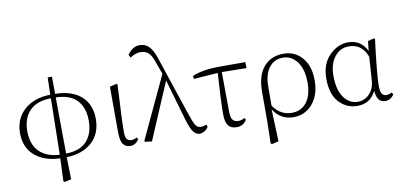

<svg xmlns="http://www.w3.org/2000/svg" viewBox="-87 -1092 3364 1599"><g transform="rotate(-10 1595.0 -293.0)"><path d="M393.6 -492.2 397.5 -16.6Q516.6 -19.5 573.7 -82.5Q630.9 -145.5 630.9 -253.9Q630.9 -363.3 573.2 -426.3Q515.6 -489.3 393.6 -492.2ZM343.8 -16.6 352.5 -492.2Q233.4 -491.2 172.4 -428.2Q111.3 -365.2 111.3 -256.8Q111.3 -142.6 172.9 -82Q234.4 -21.5 343.8 -16.6ZM392.6 -668 393.6 -522.5Q537.1 -520.5 614.3 -450.2Q691.4 -379.9 691.4 -259.8Q691.4 -134.8 611.8 -62.5Q532.2 9.8 397.5 13.7L401.4 201.2L345.7 213.9L335 206.1L342.8 13.7Q209 9.8 128.9 -59.6Q48.8 -128.9 48.8 -250Q48.8 -372.1 132.3 -446.3Q215.8 -520.5 352.5 -522.5L356.4 -668Z M936.5 13.7Q896.5 13.7 876 -14.6Q855.5 -43 854.5 -109.4L853.5 -502L910.2 -515.6L918.9 -509.8Q916 -443.4 912.1 -366.2Q908.2 -289.1 906.2 -254.4Q904.3 -219.7 903.3 -181.6Q902.3 -143.6 902.3 -114.3Q902.3 -67.4 914.6 -50.3Q926.8 -33.2 953.1 -33.2Q975.6 -33.2 1001 -46.9L1008.8 -29.3Q980.5 13.7 936.5 13.7Z M1589.8 -51.8 1596.7 -33.2Q1586.9 -12.7 1565.4 0.5Q1543.9 13.7 1523.4 13.7Q1493.2 13.7 1469.7 -16.1Q1446.3 -45.9 1420.9 -134.8L1323.2 -471.7L1119.1 7.8L1061.5 1L1056.6 -5.9L1302.7 -532.2L1265.6 -634.8Q1245.1 -695.3 1219.7 -718.3Q1194.3 -741.2 1152.3 -741.2Q1111.3 -741.2 1065.4 -710.9L1052.7 -735.4Q1093.8 -799.8 1158.2 -799.8Q1203.1 -799.8 1234.9 -767.6Q1266.6 -735.4 1290 -664.1L1459 -158.2Q1482.4 -87.9 1498.5 -64.5Q1514.6 -41 1539.1 -41Q1565.4 -41 1589.8 -51.8Z M1792 -460 1794.9 -124Q1794.9 -74.2 1811 -54.7Q1827.1 -35.2 1857.4 -35.2Q1883.8 -35.2 1913.1 -50.8L1919.9 -33.2Q1891.6 13.7 1835.9 13.7Q1788.1 13.7 1765.1 -15.6Q1742.2 -44.9 1742.2 -112.3Q1742.2 -232.4 1757.8 -459L1554.7 -444.3L1548.8 -468.8Q1633.8 -507.8 1783.2 -507.8H1999L2001 -457Z M2152.3 -279.3 2151.4 -112.3Q2211.9 -24.4 2308.6 -24.4Q2389.6 -24.4 2435.1 -84.5Q2480.5 -144.5 2480.5 -249Q2480.5 -363.3 2432.6 -426.8Q2384.8 -490.2 2314.5 -490.2Q2239.3 -490.2 2196.3 -434.1Q2153.3 -377.9 2152.3 -279.3ZM2093.8 5.9V-238.3Q2093.8 -376 2155.3 -448.7Q2216.8 -521.5 2323.2 -521.5Q2419.9 -521.5 2481 -450.7Q2542 -379.9 2542 -257.8Q2542 -134.8 2478 -60.5Q2414.1 13.7 2317.4 13.7Q2207 13.7 2146.5 -82L2157.2 189.5L2100.6 203.1L2089.8 196.3Z M3010.7 -177.7 3023.4 -373Q2980.5 -487.3 2870.1 -487.3Q2795.9 -487.3 2749 -426.8Q2702.1 -366.2 2702.1 -269.5Q2702.1 -147.5 2749 -83.5Q2795.9 -19.5 2866.2 -19.5Q2923.8 -19.5 2964.8 -62Q3005.9 -104.5 3010.7 -177.7ZM3156.2 -46.9 3166 -29.3Q3139.6 13.7 3091.8 13.7Q3057.6 13.7 3038.6 -9.8Q3019.5 -33.2 3014.6 -85.9Q2966.8 13.7 2856.4 13.7Q2764.6 13.7 2702.1 -54.7Q2639.6 -123 2639.6 -253.9Q2639.6 -377.9 2710.9 -449.7Q2782.2 -521.5 2870.1 -521.5Q2977.5 -521.5 3027.3 -420.9L3036.1 -502.9L3086.9 -516.6L3096.7 -510.7Q3059.6 -217.8 3059.6 -124Q3059.6 -72.3 3072.3 -52.7Q3085 -33.2 3110.4 -33.2Q3130.9 -33.2 3156.2 -46.9Z"/></g></svg>

Font: GenYoMin TW TTF ExtraLight
Style: Regular
Weight: 250
Version: Version 1.300